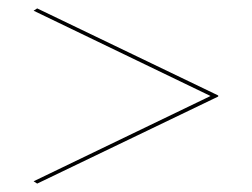

<svg xmlns="http://www.w3.org/2000/svg" viewBox="-20 -616 600 457"><path d="M491.5 -382.5 60 -590.5 68.5 -596 500 -388.5ZM68.5 -179 60 -184.5 491.5 -392.5 500 -386.5Z"/></svg>

Font: Bodoni Moda 72pt Medium
Style: Italic
Weight: 500
Italic angle: -13°
Designer: Owen Earl
Foundry: indestructible type
Version: Version 2.004